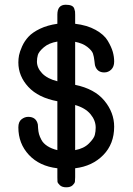

<svg xmlns="http://www.w3.org/2000/svg" viewBox="-20 -714 565 817"><path d="M58.1 -171.9Q58.1 -195.8 71.5 -206.3Q85 -216.8 100.1 -216.8Q134.3 -216.8 141.1 -184.1Q141.1 -182.1 142.1 -168Q143.1 -153.8 146 -143.3Q148.9 -132.8 156.5 -118.4Q164.1 -104 181.6 -92.5Q199.2 -81.1 224.1 -75.2V-283.2Q143.1 -298.3 100.6 -344.2Q58.1 -390.1 58.1 -448.2Q58.1 -463.4 61 -478.8Q64 -494.1 74 -516.6Q84 -539.1 101.1 -557.6Q118.2 -576.2 150.1 -591.6Q182.1 -606.9 224.1 -612.8V-651.9Q224.1 -693.8 259.8 -693.8Q274.9 -693.8 283.9 -689.9Q293 -686 295.9 -677.5Q298.8 -668.9 299.3 -665Q299.8 -661.1 299.8 -650.9V-612.8Q350.6 -606.9 386.7 -586.9Q422.9 -566.9 438.5 -540.5Q454.1 -514.2 460 -493.2Q465.8 -472.2 465.8 -452.1Q465.8 -430.2 453.4 -418Q440.9 -405.8 423.8 -405.8Q394 -405.8 384.8 -434.1Q383.8 -436 381.8 -454.6Q379.9 -473.1 375.5 -486.1Q371.1 -499 351.6 -514.4Q332 -529.8 299.8 -536.1V-353Q382.8 -335.9 424.3 -285.4Q465.8 -234.9 465.8 -174.8Q465.8 -101.6 419.4 -54.2Q373 -6.8 299.8 2V40Q299.8 52.2 298.8 59.1Q297.9 65.9 288.8 74.5Q279.8 83 262 83Q244.1 83 234.6 74Q225.1 64.9 224.6 59.1Q224.1 53.2 224.1 41V2Q147.9 -6.8 103 -54.9Q58.1 -103 58.1 -171.9ZM137.2 -452.1Q137.2 -425.3 159.2 -402.1Q181.2 -378.9 224.1 -368.2V-537.1Q188 -531.2 166.5 -512.7Q145 -494.1 141.1 -480.2Q137.2 -466.3 137.2 -452.1ZM299.8 -75.2Q336.9 -82 358.4 -103.5Q379.9 -125 383.5 -139.9Q387.2 -154.8 387.2 -170.9Q387.2 -201.7 365 -228.3Q342.8 -254.9 299.8 -267.1Z"/></svg>

Font: CMU Typewriter Text
Style: Bold
Weight: 700
Version: Version 0.7.0